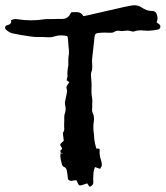

<svg xmlns="http://www.w3.org/2000/svg" viewBox="-20 -721 640 741"><path d="M215.3 -130.9 216.3 -129.9 218.8 -128.4 219.7 -128.9 222.2 -129.4 221.2 -130.4 219.7 -130.9ZM214.8 -131.3 213.9 -134.3 212.9 -137.7Q212.9 -141.6 216.8 -143.6Q219.7 -145 219.7 -147.5Q219.7 -149.4 217.8 -151.9Q212.4 -159.7 212.4 -162.6V-163.1Q212.4 -165.5 220.2 -172.9Q221.2 -172.9 226.1 -177.7L224.6 -190.4L222.7 -204.1V-209Q228 -214.4 228 -223.1V-224.6L227.5 -232.9V-240.7L228 -256.3V-272L229 -278.8L231 -285.6Q233.4 -294.4 233.4 -299.3V-301.3Q233.4 -305.7 231.9 -312.5L231 -318.8L230.5 -325.2Q231 -329.1 232.4 -335.9L234.9 -346.7L236.3 -354L237.8 -361.8Q238.8 -365.7 238.8 -369.1Q238.8 -373.5 237.3 -377.4Q236.3 -379.9 236.3 -382.8Q236.3 -386.7 238.8 -391.1L247.6 -403.8L237.3 -411.1L238.8 -418.5L240.7 -426.3L240.2 -434.6V-442.9L241.2 -453.6L242.7 -464.4L243.7 -466.3V-490.7Q243.7 -499 244.6 -504.4Q246.1 -509.8 246.1 -518.1V-522L245.6 -531.2L244.6 -540L243.2 -559.1L241.2 -578.6L238.3 -582Q226.1 -584.5 215.3 -584.5Q202.1 -584.5 190.9 -580.6Q181.2 -577.1 170.4 -577.1H165.5L147 -578.1H124.5Q111.3 -578.1 94.7 -580.6L77.6 -583.5L61 -585.9L45.9 -588.9L30.3 -591.8Q16.1 -594.2 2.4 -607.4Q-0.5 -610.4 -0.5 -613.8Q-0.5 -615.2 0 -616.7Q1.5 -622.1 6.8 -623.5Q23.4 -627 23.4 -637.7Q23.4 -640.1 22.5 -643.1Q30.8 -647 39.1 -647.5L46.4 -647L53.2 -646Q76.7 -642.6 100.1 -642.6Q125.5 -642.6 150.4 -646.5Q157.2 -647.5 168.9 -647.5H187.5L201.2 -647.9H219.2Q241.7 -647.9 251 -667L252.9 -669.9L255.4 -673.8L269 -674.3H273.9Q278.3 -674.3 281.7 -673.8Q295.4 -671.4 301.8 -658.7L309.6 -660.2L316.9 -661.6L460 -694.3L485.4 -699.2Q492.2 -700.7 498.5 -700.7Q513.7 -700.7 525.4 -692.9Q546.9 -678.7 564.5 -678.7H567.4Q584 -678.7 587.4 -656.7Q587.9 -652.8 587.9 -649.4Q587.9 -641.6 584 -635.3L588.9 -631.3L593.8 -627.9Q599.1 -623.5 599.1 -618.2Q599.1 -617.2 598.6 -615.7Q597.2 -608.9 589.4 -606.9Q581.5 -605 572.3 -604L555.7 -602.5H546.9L538.1 -603Q530.3 -604 523.4 -604Q508.8 -604 499.5 -600.1Q497.1 -599.1 493.7 -599.1Q490.2 -599.1 485.8 -600.6Q478.5 -603 471.2 -603Q465.8 -603 460.9 -602.1Q455.6 -601.1 450.7 -601.1Q447.3 -601.1 444.3 -601.6Q439.9 -602.5 436 -602.5Q427.2 -602.5 420.4 -597.7Q416.5 -594.7 410.2 -594.7H398.4Q392.6 -595.2 386.2 -595.2Q373.5 -595.2 358.9 -593.8Q346.2 -592.3 345.2 -581.1L335.9 -497.1Q335 -490.7 335 -485.4Q335 -481.4 335.4 -478L335.9 -469.2V-460Q335.9 -450.2 332.5 -442.4Q331.1 -439 331.1 -433.1L331.5 -423.3Q333.5 -403.3 333.5 -390.1Q333.5 -383.3 333 -377.9V-371.6Q333 -364.7 333.5 -355.5L335.4 -343.8L336.4 -332.5L335.9 -319.3V-306.2L335.4 -301.3V-296.4Q335.4 -290.5 336.9 -287.1Q342.8 -275.9 342.8 -261.2Q342.8 -255.4 341.8 -249.5Q340.3 -240.2 340.3 -229Q340.3 -223.1 340.8 -216.8L342.8 -200.7L343.8 -185.1Q344.7 -177.7 346.7 -167L349.1 -157.7L351.6 -147.9L356.9 -147.5L363.3 -147L364.3 -144.5L364.7 -142.6Q364.3 -138.7 364.3 -135.3Q364.3 -118.2 370.1 -102.1Q373 -93.8 373 -85.9V-83.5Q373 -80.6 370.6 -76.7L368.2 -73.2L366.7 -69.3Q354 -73.7 346.7 -76.2Q342.3 -67.4 340.8 -54.7L339.8 -33.2V-24.9L340.3 -16.6Q339.4 -4.9 326.2 0L321.3 -6.3L316.9 -13.2L311.5 -11.7L307.6 -10.3L301.3 -8.3Q292.5 -5.4 288.6 -5.4H286.6Q283.2 -6.8 278.8 -17.1L274.9 -25.4H272.5Q270 -25.4 266.6 -24.9L258.8 -23.4Q256.8 -22.9 255.4 -22.9Q248.5 -22.9 243.2 -28.3L241.7 -33.7L241.2 -39.6L239.7 -51.8L238.3 -59.6L236.8 -66.9Q233.9 -74.7 224.6 -78.1Q222.7 -79.1 221.2 -81.5Q219.7 -84 219.2 -86.4L216.3 -97.7L213.9 -108.9Q212.9 -113.8 212.9 -118.7Q212.9 -125.5 214.8 -131.3Z"/></svg>

Font: Kurland
Style: Regular
Weight: 400
Designer: GGBot
Version: 0.22